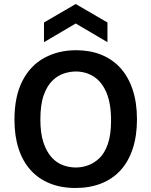

<svg xmlns="http://www.w3.org/2000/svg" viewBox="-20 -923 754 956"><path d="M356 13Q284 13 227.5 -10Q171 -33 132 -76.5Q93 -120 72.5 -183Q52 -246 52 -327Q52 -443 91.5 -520Q131 -597 201 -635Q271 -673 359 -673Q428 -673 484 -650.5Q540 -628 579.5 -584.5Q619 -541 640.5 -476.5Q662 -412 662 -329Q662 -247 641 -183Q620 -119 580.5 -75.5Q541 -32 484 -9.5Q427 13 356 13ZM358 -89Q387 -89 417.5 -99.5Q448 -110 474.5 -135Q501 -160 517 -206Q533 -252 533 -323Q533 -408 510 -462Q487 -516 447 -541.5Q407 -567 357 -567Q330 -567 299.5 -557.5Q269 -548 242 -522.5Q215 -497 198 -450Q181 -403 181 -328Q181 -259 196.5 -213Q212 -167 237 -139.5Q262 -112 293.5 -100.5Q325 -89 358 -89ZM199 -713V-811L357 -903L515 -811V-713L357 -806Z"/></svg>

Font: Bricolage Grotesque 48pt Condensed ExtraBold SemiBold
Style: Regular
Weight: 600
Version: Version 1.000;gftools[0.9.30]